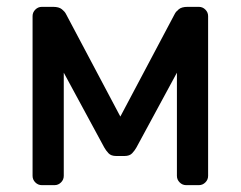

<svg xmlns="http://www.w3.org/2000/svg" viewBox="-20 -540 702 560"><path d="M331 -200 490 -500Q493 -506 501.5 -513Q510 -520 527 -520H560Q571 -520 579 -512Q587 -504 587 -493V-27Q587 -16 579 -8Q571 0 560 0H523Q512 0 504 -8Q496 -16 496 -27V-328L378 -110Q373 -101 365.5 -93Q358 -85 343 -85H319Q304 -85 296.5 -93Q289 -101 284 -110L166 -328V-27Q166 -16 158 -8Q150 0 139 0H102Q91 0 83 -8Q75 -16 75 -27V-493Q75 -504 83 -512Q91 -520 102 -520H135Q152 -520 160.5 -513Q169 -506 172 -500Z"/></svg>

Font: Rubik
Style: Regular
Weight: 400
Designer: Hubert & Fischer
Foundry: Hubert & Fischer
Version: Version 1.002; ttfautohint (v1.6)